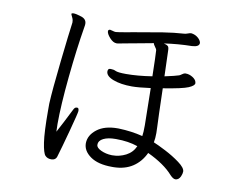

<svg xmlns="http://www.w3.org/2000/svg" viewBox="-77 -811 1155 922"><g transform="rotate(10 500.0 -349.5)"><path d="M377 -98V-99Q378 -138 415 -166.5Q452 -195 515 -195H520Q583 -193 638 -179Q641 -196 641 -232L638 -413Q579 -405 547 -405Q493 -405 456 -419Q419 -433 419 -456Q419 -462 422 -466Q423 -470 433 -470Q447 -470 457 -465Q469 -459 509 -459Q566 -459 636 -470Q634 -572 632 -597Q632 -601 624 -611.5Q616 -622 615 -628L556 -617Q527 -611 469 -601Q464 -600 454.5 -598Q445 -596 439 -596Q422 -596 405 -615Q388 -634 388 -647Q388 -652 393 -654L397 -655Q400 -655 409.5 -652Q419 -649 424 -649H426Q439 -650 469.5 -655.5Q500 -661 517 -664Q595 -678 648.5 -686.5Q702 -695 750 -698Q757 -698 767.5 -702Q778 -706 784 -706L790 -705Q805 -702 816.5 -692.5Q828 -683 832 -672L833 -667Q833 -648 798 -646Q730 -645 663 -635Q679 -631 684 -625.5Q689 -620 689 -604L693 -480Q745 -491 762 -497Q767 -499 774.5 -504.5Q782 -510 788 -511H792Q809 -511 825 -501Q841 -491 844 -479L845 -473Q845 -461 817 -449Q789 -437 695 -422Q699 -272 701 -236L702 -205Q702 -179 698 -159Q718 -151 757 -131Q796 -111 828.5 -87Q861 -63 861 -45Q861 -35 855 -21Q846 -2 830 -2Q819 -2 804 -18Q763 -65 680 -104Q659 -59 621 -34Q583 -9 529 -8H520Q452 -8 414.5 -34.5Q377 -61 377 -98ZM315 -244Q315 -235 290.5 -144Q266 -53 254 -14Q249 7 226 7Q208 7 197 -4.5Q186 -16 178.5 -66Q171 -116 171 -222V-255Q174 -320 190 -464.5Q206 -609 212 -650Q213 -653 213 -658Q213 -665 212 -669Q211 -675 206 -685Q201 -695 201 -697V-698Q202 -702 210 -702Q224 -702 249.5 -693.5Q275 -685 275 -662Q275 -655 273 -645Q255 -537 241 -397Q227 -257 227 -166Q227 -139 228 -128Q252 -172 289 -246Q295 -259 304 -259H308Q315 -258 315 -244ZM623 -127Q577 -143 518 -143H514Q478 -143 455.5 -132Q433 -121 433 -101V-100Q433 -86 456.5 -75Q480 -64 509 -63H512Q547 -63 578 -79Q609 -95 623 -127Z"/></g></svg>

Font: Fusion Kai T
Style: Regular
Weight: 400
Designer: Fontworks Inc.
Version: Version 24.134;May 13, 2024